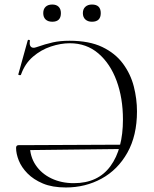

<svg xmlns="http://www.w3.org/2000/svg" viewBox="-20 -816 680 848"><path d="M271 12Q211 12 169.5 -5.5Q128 -23 101.5 -50Q75 -77 63 -107Q51 -137 51 -163Q51 -175 63 -175H112Q112 -125 137.5 -87Q163 -49 207 -28Q251 -7 306 -7Q413 -7 468 -82.5Q523 -158 523 -288Q523 -383 495 -459Q467 -535 414.5 -580Q362 -625 288 -625Q248 -625 204.5 -610.5Q161 -596 125.5 -565.5Q90 -535 73 -487Q72 -483 66 -484Q60 -485 61 -488L102 -636Q103 -641 108 -640Q113 -639 112 -635Q109 -617 116.5 -609.5Q124 -602 139 -607Q182 -622 214 -629Q246 -636 287 -636Q374 -636 431.5 -608.5Q489 -581 523 -535Q557 -489 571 -434Q585 -379 585 -324Q585 -217 542.5 -141.5Q500 -66 428.5 -27Q357 12 271 12ZM526 -177 527 -158 101 -153V-175ZM211 -720Q192 -720 181.5 -730Q171 -740 171 -758Q171 -776 181.5 -786Q192 -796 211 -796Q229 -796 239 -786Q249 -776 249 -758Q249 -720 211 -720ZM386 -720Q368 -720 357 -730Q346 -740 346 -758Q346 -776 357 -786Q368 -796 386 -796Q425 -796 425 -758Q425 -720 386 -720Z"/></svg>

Font: Cormorant Infant Light
Style: Regular
Weight: 300
Designer: Christian Thalmann (Catharsis Fonts)
Foundry: Catharsis Fonts
Version: Version 4.001